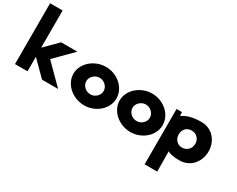

<svg xmlns="http://www.w3.org/2000/svg" viewBox="-133 -1471 2903 2352"><g transform="rotate(30 1318.5 -295.0)"><path d="M24.9 0V-859.9H202.1V-334L380.9 -513.2H610.8L367.2 -268.1L634.8 0H407.2L202.1 -205.1V0Z M1009.8 15.1Q927.7 15.1 856.9 -22.2Q786.1 -59.6 744.9 -122.1Q703.6 -184.6 703.6 -255.9Q703.6 -327.1 744.9 -389.9Q786.1 -452.6 857.2 -490.2Q928.2 -527.8 1009.8 -527.8Q1091.3 -527.8 1161.4 -490.2Q1231.4 -452.6 1272 -390.1Q1312.5 -327.6 1312.5 -255.9Q1312.5 -184.1 1272 -121.8Q1231.4 -59.6 1161.4 -22.2Q1091.3 15.1 1009.8 15.1ZM922.4 -337.9Q885.7 -302.7 885.7 -255.9Q885.7 -209 922.4 -174.6Q959 -140.1 1008.8 -140.1Q1058.6 -140.1 1094.7 -174.6Q1130.9 -209 1130.9 -255.9Q1130.9 -302.7 1094.7 -337.9Q1058.6 -373 1008.8 -373Q959 -373 922.4 -337.9Z M1663.6 15.1Q1581.5 15.1 1510.7 -22.2Q1439.9 -59.6 1398.7 -122.1Q1357.4 -184.6 1357.4 -255.9Q1357.4 -327.1 1398.7 -389.9Q1439.9 -452.6 1511 -490.2Q1582 -527.8 1663.6 -527.8Q1745.1 -527.8 1815.2 -490.2Q1885.3 -452.6 1925.8 -390.1Q1966.3 -327.6 1966.3 -255.9Q1966.3 -184.1 1925.8 -121.8Q1885.3 -59.6 1815.2 -22.2Q1745.1 15.1 1663.6 15.1ZM1576.2 -337.9Q1539.6 -302.7 1539.6 -255.9Q1539.6 -209 1576.2 -174.6Q1612.8 -140.1 1662.6 -140.1Q1712.4 -140.1 1748.5 -174.6Q1784.7 -209 1784.7 -255.9Q1784.7 -302.7 1748.5 -337.9Q1712.4 -373 1662.6 -373Q1612.8 -373 1576.2 -337.9Z M2014.2 270V-513.2H2090.3Q2090.3 -466.8 2098.1 -460.9Q2185.1 -527.8 2360.4 -527.8Q2415.5 -527.8 2463.1 -506.6Q2510.7 -485.4 2543.7 -448.7Q2576.7 -412.1 2595.5 -362.3Q2614.3 -312.5 2614.3 -256.8Q2614.3 -201.2 2595.2 -151.1Q2576.2 -101.1 2543.2 -64.5Q2510.3 -27.8 2462.4 -6.3Q2414.6 15.1 2359.4 15.1Q2232.9 15.1 2190.4 -17.1L2192.4 270ZM2306.2 -136.2Q2356.9 -136.2 2391.6 -170.4Q2426.3 -204.6 2426.3 -256.8Q2426.3 -309.6 2393.1 -343.3Q2359.9 -377 2306.2 -377Q2255.4 -377 2223.9 -343.3Q2192.4 -309.6 2192.4 -256.8Q2192.4 -204.1 2225.1 -170.2Q2257.8 -136.2 2306.2 -136.2Z"/></g></svg>

Font: Hussar Preview
Style: Bold
Weight: 700
Foundry: Cannot Into Space Fonts, PlusOne Fonts
Version: Version 2.29RC2 "Millennial"